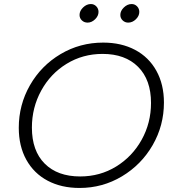

<svg xmlns="http://www.w3.org/2000/svg" viewBox="-20 -921 868 951"><path d="M73 -288Q73 -402 128.5 -499Q184 -596 280 -653Q376 -710 491 -710Q581 -710 649 -674Q717 -638 754.5 -570.5Q792 -503 792 -413Q792 -299 736 -202Q680 -105 584 -47.5Q488 10 374 10Q284 10 216 -26Q148 -62 110.5 -129.5Q73 -197 73 -288ZM728 -411Q728 -526 664 -590Q600 -654 488 -654Q390 -654 310 -605Q230 -556 184 -472Q138 -388 138 -289Q138 -174 201.5 -110.5Q265 -47 377 -47Q475 -47 555 -96Q635 -145 681.5 -228.5Q728 -312 728 -411ZM374 -847Q374 -867 391.5 -884Q409 -901 430 -901Q446 -901 457 -889.5Q468 -878 468 -862Q468 -842 451 -825.5Q434 -809 414 -809Q397 -809 385.5 -820Q374 -831 374 -847ZM576 -847Q576 -867 593.5 -884Q611 -901 632 -901Q648 -901 659 -889.5Q670 -878 670 -862Q670 -842 653 -825.5Q636 -809 615 -809Q599 -809 587.5 -820Q576 -831 576 -847Z"/></svg>

Font: Kodchasan Light
Style: Italic
Weight: 300
Italic angle: -10°
Version: Version 1.000; ttfautohint (v1.6)